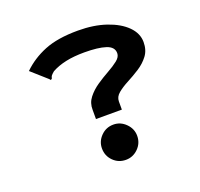

<svg xmlns="http://www.w3.org/2000/svg" viewBox="-119 -802 989 948"><g transform="rotate(-20 375.0 -328.5)"><path d="M317 -276Q316 -312 337.5 -339.5Q359 -367 390 -388Q421 -409 452.5 -426.5Q484 -444 505.5 -461Q527 -478 527 -498Q527 -531 487 -544Q447 -557 375 -557Q320 -557 278 -548Q236 -539 203 -521Q190 -510 186 -504.5Q182 -499 181 -491L174 -485L168 -492L87 -564Q137 -613 206 -641Q275 -669 382 -669Q465 -669 529.5 -647Q594 -625 631 -588Q668 -551 668 -505Q668 -463 646.5 -434.5Q625 -406 593 -385.5Q561 -365 528.5 -348Q496 -331 474.5 -313Q453 -295 453 -271V-228H317ZM388 12Q349 12 322 -15Q295 -42 295 -81Q295 -118 322 -145.5Q349 -173 388 -173Q425 -173 452.5 -145.5Q480 -118 480 -81Q480 -42 452.5 -15Q425 12 388 12Z"/></g></svg>

Font: Inconsolata ExtraExpanded Black
Style: Regular
Weight: 900
Width: 8
Monospace: yes
Designer: Raph Levien, Cyreal, Brenton Simpson
Foundry: Raph Levien, Cyreal, Google
Version: Version 3.001; ttfautohint (v1.8.2.53-6de2)